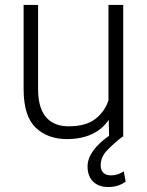

<svg xmlns="http://www.w3.org/2000/svg" viewBox="-20 -548 589 770"><path d="M476.6 139.2C466.3 145.5 449.2 155.3 425.3 155.3C393.6 155.3 383.8 136.2 383.8 114.3C383.8 91.8 393.1 71.3 411.1 53.2C429.2 34.7 449.2 17.1 471.2 0H474.1V-528.3H415V-145.5C405.3 -115.7 387.7 -90.8 362.8 -71.3C337.4 -51.3 301.3 -41.5 254.9 -41.5C188.5 -41.5 132.8 -77.1 132.8 -189.5V-528.3H74.7V-190.4C74.7 -118.7 90.8 -67.4 122.6 -36.6C154.3 -5.9 196.3 9.8 248 9.8C328.6 9.8 383.3 -19 416 -67.4L417.5 -3.4C364.3 33.2 331.1 76.7 331.1 119.1C331.1 174.3 365.7 202.1 414.1 202.1C448.7 202.1 469.7 190.4 483.9 180.7Z"/></svg>

Font: Vazirmatn ExtraLight
Style: Regular
Weight: 200
Designer: Saber Rastikerdar
Foundry: Saber Rastikerdar
Version: Version 33.003